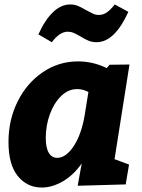

<svg xmlns="http://www.w3.org/2000/svg" viewBox="-20 -826 634 860"><path d="M560 -537 493 -113 558 -89 543 0 328 6 346 -94Q310 -42 262 -14Q214 14 167 14Q102 14 60 -37Q18 -88 18 -190Q18 -289 59 -371.5Q100 -454 171.5 -502.5Q243 -551 329 -551Q397 -551 458 -521L471 -536ZM359 -308 376 -414Q351 -427 326 -427Q286 -427 254 -396Q222 -365 203.5 -314.5Q185 -264 185 -209Q185 -164 198.5 -141.5Q212 -119 236 -119Q275 -119 309.5 -170.5Q344 -222 359 -308ZM340 -663Q321 -674 309 -679Q297 -684 283 -684Q248 -684 212 -637L152 -672Q182 -738 218 -772Q254 -806 294 -806Q313 -806 328 -800Q343 -794 365 -781Q385 -770 397 -764.5Q409 -759 423 -759Q442 -759 458.5 -770.5Q475 -782 494 -806L555 -773Q493 -637 413 -637Q393 -637 377 -643.5Q361 -650 340 -663Z"/></svg>

Font: Bitter Pro ExtraBold
Style: Italic
Weight: 800
Italic angle: -9°
Designer: Sol Matas, and Bitter project Authors
Foundry: Sol Matas
Version: Version 1.010